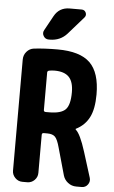

<svg xmlns="http://www.w3.org/2000/svg" viewBox="-63 -1012 626 1053"><g transform="rotate(5 250.0 -485.0)"><path d="M342.8 -969.7Q359.4 -969.7 366.2 -955.1Q373 -940.4 362.3 -927.7L278.3 -832Q241.2 -790 182.6 -790H176.8Q158.2 -790 148.4 -806.6Q138.7 -823.2 148.4 -839.8L192.4 -919.9Q219.7 -969.7 277.3 -969.7ZM214.8 -392.6Q279.3 -392.6 304.2 -417.5Q329.1 -442.4 329.1 -512.7Q329.1 -570.3 303.7 -596.7Q278.3 -623 224.6 -623Q208 -623 194.3 -620.1Q185.5 -618.2 184.6 -610.4V-402.3Q184.6 -393.6 194.3 -392.6ZM423.8 -194.3 467.8 -53.7Q473.6 -34.2 461.4 -17.1Q449.2 0 427.7 0H397.5Q372.1 0 352.1 -15.6Q332 -31.2 325.2 -54.7L283.2 -204.1Q271.5 -248 257.8 -262.2Q244.1 -276.4 214.8 -276.4H194.3Q185.5 -276.4 184.6 -266.6V-56.6Q184.6 -33.2 168 -16.6Q151.4 0 127.9 0H101.6Q78.1 0 61.5 -17.1Q44.9 -34.2 44.9 -56.6V-668Q44.9 -693.4 61 -711.9Q77.1 -730.5 100.6 -733.4Q159.2 -740.2 230.5 -740.2Q354.5 -740.2 409.7 -686.5Q464.8 -632.8 464.8 -512.7Q464.8 -432.6 440.9 -386.2Q417 -339.8 368.2 -315.4Q367.2 -315.4 367.2 -313.5Q367.2 -312.5 368.2 -310.5Q393.6 -290 423.8 -194.3Z"/></g></svg>

Font: Rounded Mgen+ 1m bold
Style: Bold
Weight: 700
Designer: [Source Han Sans]
Ryoko NISHIZUKA  (kana & ideographs); Paul D. Hunt (Latin, Greek & Cyrillic); Wenlong ZHANG  (bopomofo
Version: Version 1.059.20150602